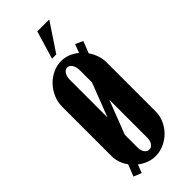

<svg xmlns="http://www.w3.org/2000/svg" viewBox="-221 -684 737 737"><g transform="rotate(-45 147.0 -316.0)"><path d="M49 -43Q38 -57 32 -74.5Q26 -92 26 -111V-378Q26 -403 36 -426Q46 -449 62.5 -466.5Q79 -484 101 -494.5Q123 -505 147 -505Q185 -505 218 -478L231 -513L262 -499L243 -451Q254 -435 260.5 -416.5Q267 -398 267 -378V-111Q267 -87 257 -65Q247 -43 230.5 -26.5Q214 -10 192 0Q170 10 146 10Q126 10 108 3Q90 -4 75 -16L62 18L30 5ZM146 -471Q135 -471 127.5 -459.5Q120 -448 120 -429V-226L173 -363V-429Q173 -447 165.5 -459Q158 -471 146 -471ZM120 -63Q120 -46 127.5 -35.5Q135 -25 147 -25Q158 -25 165.5 -35.5Q173 -46 173 -63V-269L120 -132ZM129 -536 163 -650H228L152 -536Z"/></g></svg>

Font: Moniqa ExtBd Cond Paragraph
Style: Regular
Weight: 800
Width: 3
Designer: Rajesh Rajput
Foundry: Rajesh Rajput
Version: Version 1.000